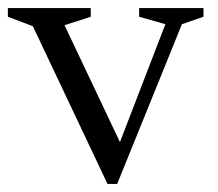

<svg xmlns="http://www.w3.org/2000/svg" viewBox="-22 -446 540 476"><path d="M429 -386 268.5 10H244.5L59.5 -381L-2.5 -404.5V-426H203V-404.5L138 -383.5L279.5 -85H272L388 -386L323 -404.5V-426H482.5V-404.5Z"/></svg>

Font: Newsreader Text
Style: Regular
Weight: 400
Designer: Hugues Gentile
Foundry: Production Type
Version: Version 1.001